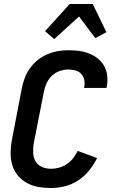

<svg xmlns="http://www.w3.org/2000/svg" viewBox="-20 -935 590 967"><path d="M237 12Q204 12 173 6.5Q142 1 115.5 -13.5Q89 -28 69.5 -51.5Q50 -75 41.5 -104.5Q33 -134 33.5 -166.5Q34 -199 40 -231L90 -491Q95 -517 105 -543Q115 -569 131.5 -592Q148 -615 170.5 -633Q193 -651 219 -662Q245 -673 271.5 -677.5Q298 -682 324 -682Q351 -682 378 -678.5Q405 -675 429 -665.5Q453 -656 473 -640Q493 -624 505 -602Q517 -580 520 -553Q523 -526 518 -499L516 -492H403L404 -496Q408 -514 404.5 -532Q401 -550 389.5 -562.5Q378 -575 360.5 -580Q343 -585 325 -585Q303 -585 281 -577.5Q259 -570 241.5 -553.5Q224 -537 214.5 -515.5Q205 -494 201 -473L150 -213Q146 -189 147 -165Q148 -141 159.5 -122Q171 -103 192 -94Q213 -85 237 -85Q257 -85 277.5 -90.5Q298 -96 316.5 -108.5Q335 -121 348.5 -138.5Q362 -156 371 -175L469 -139Q453 -106 429 -76.5Q405 -47 374 -26.5Q343 -6 307 3Q271 12 237 12ZM253 -738 207 -778 331 -915H447L516 -773L460 -743L378 -852Z"/></svg>

Font: Lode Term
Style: Bold Italic
Weight: 700
Italic angle: -11°
Monospace: yes
Designer: Belleve Invis
Foundry: Belleve Invis
Version: Version 29.2.0